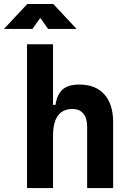

<svg xmlns="http://www.w3.org/2000/svg" viewBox="-64 -958 670 978"><path d="M379.9 0V-312.5Q379.9 -355.9 360.6 -379.4Q341.3 -402.8 305.5 -402.8Q206.1 -402.8 206.1 -266.6L175.8 -423.8H218.8Q226.1 -476.1 254.4 -501.7Q282.7 -527.3 340.3 -527.3Q422.4 -527.3 467.3 -477.5Q512.2 -427.7 512.2 -336.9V0ZM73.7 0V-732.4H206.1V0ZM-43.9 -810.5 74.7 -937.5H207.5L326.2 -810.5H181.2L132.8 -878.4H149.4L101.1 -810.5Z"/></svg>

Font: Cascadia Mono
Style: Regular
Weight: 400
Monospace: yes
Designer: Aaron Bell
Foundry: Saja Typeworks
Version: Version 2404.023